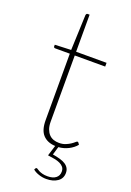

<svg xmlns="http://www.w3.org/2000/svg" viewBox="-161 -729 657 966"><g transform="rotate(20 167.0 -246.0)"><path d="M156.5 144Q159 144 163.2 147.2Q167.5 150.5 175 154.2Q182.5 158 193.8 161Q205 164 221 164Q249.5 164 265.2 151.8Q281 139.5 281 118Q281 103.5 273.8 94.2Q266.5 85 254 79Q241.5 73 224.5 69.8Q207.5 66.5 188 64L205.5 7.5Q163 5.5 139.5 -19.8Q116 -45 116 -98.5V-454H39Q29.5 -454 29.5 -461.5V-470.5L116 -474L123.5 -664Q124 -667 126 -669.8Q128 -672.5 131.5 -672.5H142.5V-474H305.5V-454H142.5V-99.5Q142.5 -76.5 148.5 -60.2Q154.5 -44 164.5 -33.5Q174.5 -23 188.2 -18.2Q202 -13.5 218 -13.5Q237.5 -13.5 252.2 -19.5Q267 -25.5 277.5 -32.5Q288 -39.5 294.5 -45.5Q301 -51.5 304 -51.5Q306.5 -51.5 309.5 -48.5L316 -39Q300.5 -20 275.5 -7.2Q250.5 5.5 222.5 7.5L209.5 51.5Q231 55 248.5 60Q266 65 278 72.5Q290 80 296.5 91Q303 102 303 117Q303 146.5 279.5 162.8Q256 179 219.5 179Q199 179 179 172.2Q159 165.5 147 155L150.5 148Q153.5 144 156.5 144Z"/></g></svg>

Font: Lato Thin
Style: Regular
Weight: 200
Designer: Lukasz Dziedzic
Foundry: tyPoland Lukasz Dziedzic
Version: Version 2.007; 2014-02-27